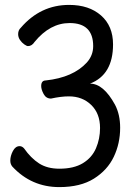

<svg xmlns="http://www.w3.org/2000/svg" viewBox="-20 -739 540 783"><path d="M222 24Q108 24 30 -60Q22 -70 22 -84Q22 -103 32.5 -123Q43 -143 60 -143Q70 -143 78 -134Q106 -94 139.5 -72.5Q173 -51 222 -51Q281 -51 318 -73.5Q355 -96 371.5 -134.5Q388 -173 388 -217Q388 -276 352 -311Q316 -346 261 -346Q229 -346 188 -337Q168 -337 158 -355.5Q148 -374 148 -388Q148 -411 167 -411Q278 -423 334 -484Q360 -513 360 -551Q360 -645 264 -645Q184 -645 121 -568Q110 -551 94 -551Q89 -551 79 -558Q69 -565 61.5 -576Q54 -587 54 -600Q54 -616 65 -626Q145 -719 262 -719Q343 -719 392 -676Q441 -633 441 -558Q441 -434 347 -398Q402 -398 449 -312Q470 -272 470 -218Q470 -154 444 -99.5Q418 -45 363 -10.5Q308 24 222 24Z"/></svg>

Font: LXGW WenKai Mono
Style: Bold
Weight: 700
Designer: Fontworks Inc.
Version: Version 1.250;January 17, 2023